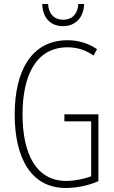

<svg xmlns="http://www.w3.org/2000/svg" viewBox="-20 -924 565 954"><path d="M398 -904H369C367 -857 340 -826 294 -826C249 -826 221 -856 219 -904H190C192 -831 235 -794 293 -794C355 -794 396 -837 398 -904ZM300 -356V-321H433V-48C398 -35 353 -25 309 -25C157 -25 92 -164 92 -355C92 -554 162 -689 316 -689C357 -689 400 -679 445 -648L462 -680C413 -712 366 -724 315 -724C138 -724 53 -574 53 -355C53 -144 131 10 307 10C358 10 418 -1 469 -24V-356Z"/></svg>

Font: Noto Sans Thai Looped ExtraCondensed ExtraLight
Style: Regular
Weight: 200
Width: 2
Designer: Sasikarn Vongin, Ben Mitchell
Foundry: The Fontpad Ltd
Version: Version 1.001